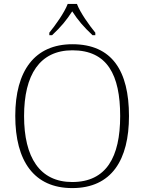

<svg xmlns="http://www.w3.org/2000/svg" viewBox="-20 -951 738 981"><path d="M232 -784V-771H246C293 -815 319 -847 349 -893C379 -847 406 -815 453 -771H467V-784C436 -822 390 -886 373 -931H326C309 -886 263 -822 232 -784ZM349 10C551 10 639 -135 639 -358C639 -588 553 -725 350 -725C157 -725 58 -589 58 -359C58 -128 154 10 349 10ZM349 -21C183 -21 103 -147 103 -358C103 -569 183 -694 350 -694C528 -694 594 -569 594 -358C594 -148 523 -21 349 -21Z"/></svg>

Font: Noto Serif Ethiopic ExtraLight
Style: Regular
Weight: 200
Designer: Monotype Design Team
Foundry: Monotype Imaging Inc.
Version: Version 2.102